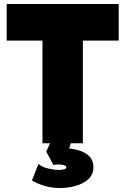

<svg xmlns="http://www.w3.org/2000/svg" viewBox="-20 -720 630 965"><path d="M193.5 0V-516H13.5V-700H576.5V-516H396.5V0ZM281.5 225Q239 225 202.5 213.8Q166 202.5 140.5 187L173.5 104Q193 120.5 223.2 127.2Q253.5 134 274.5 134Q294 134 303.8 130.5Q313.5 127 313.5 121Q313.5 112 292.8 108.2Q272 104.5 248.5 109L212.5 42L240.5 -20H342.5L327.5 26Q384.5 32 417 55.5Q449.5 79 449.5 121Q449.5 157 424.5 180Q399.5 203 361 214Q322.5 225 281.5 225Z"/></svg>

Font: Geologica Roman Black
Style: Regular
Weight: 900
Designer: Sindre Bremnes, Frode Helland
Foundry: Monokrom Skriftforlag AS
Version: Version 1.010;gftools[0.9.28]